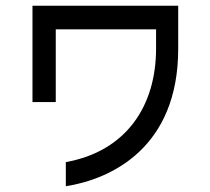

<svg xmlns="http://www.w3.org/2000/svg" viewBox="-20 -598 732 668"><path d="M174 -243V-496H523V-429C523 -230 420 -72 209 -34V50C368 25 600 -85 600 -428V-578H93V-243Z"/></svg>

Font: コーポレート・ロゴ ver3 Medium
Style: Regular
Weight: 500
Designer: [KANA_main] LOGOTYPE.JP [Source Han Sans] Ryoko NISHIZUKA 西塚涼子 (kana, bopomofo & ideographs); Paul D. Hunt (Latin, Greek
Version: Version 12.001;FEAKit 1.0